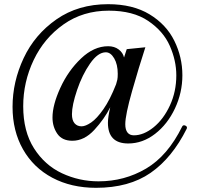

<svg xmlns="http://www.w3.org/2000/svg" viewBox="-20 -830 955 918"><path d="M874 -220Q874 -217 873 -215Q803 -75 700 -3.5Q597 68 439 68Q321 68 230.5 20Q140 -28 90 -116Q40 -204 40 -319Q40 -439 93 -552Q146 -665 250 -737.5Q354 -810 497 -810Q615 -810 695 -761.5Q775 -713 813.5 -635Q852 -557 852 -470Q852 -387 816.5 -311.5Q781 -236 721.5 -190Q662 -144 593 -144Q496 -144 496 -243Q496 -270 507 -317Q479 -261 431 -209Q383 -157 326 -157Q277 -157 254 -190.5Q231 -224 231 -268Q231 -328 268.5 -410Q306 -492 367.5 -550.5Q429 -609 497 -609Q527 -609 547.5 -593.5Q568 -578 573 -555L586 -595L675 -604Q644 -509 611.5 -394.5Q579 -280 579 -236Q579 -210 589.5 -196.5Q600 -183 620 -183Q667 -183 714.5 -221.5Q762 -260 792.5 -326Q823 -392 823 -470Q823 -540 792 -610.5Q761 -681 688.5 -730Q616 -779 500 -779Q377 -779 284 -713.5Q191 -648 141 -543Q91 -438 91 -322Q91 -202 142.5 -121Q194 -40 276.5 -1.5Q359 37 451 37Q575 37 678.5 -24Q782 -85 851 -225Q854 -231 860 -231Q864 -231 869 -228Q874 -225 874 -220ZM535 -427 541 -449Q543 -459 543 -477Q543 -522 526 -551Q509 -580 486 -580Q448 -580 410.5 -526Q373 -472 348.5 -399.5Q324 -327 324 -284Q324 -255 336.5 -240.5Q349 -226 370 -226Q389 -226 416 -244.5Q443 -263 474.5 -308Q506 -353 535 -427Z"/></svg>

Font: Shippori Mincho SemiBold
Style: Regular
Weight: 600
Designer: FONTDASU
Foundry: FONTDASU / Google Inc. / but / Adobe
Version: Version 3.110; ttfautohint (v1.8.3)